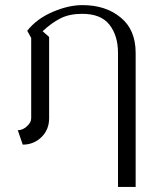

<svg xmlns="http://www.w3.org/2000/svg" viewBox="-20 -568 613 754"><path d="M303.7 -547.9Q249 -547.9 187.5 -521.5Q125 -495.1 86.9 -447.3Q92.8 -437.5 102.5 -418.9Q102.5 -339.8 102.5 -103.5Q102.5 -86.9 85.9 -72.3Q69.3 -56.6 49.8 -56.6Q56.6 -38.1 69.3 0Q112.3 0 142.6 -29.3Q172.9 -58.6 172.9 -103.5Q172.9 -210 172.9 -422.9Q166 -428.7 147.5 -445.3Q182.6 -478.5 217.8 -496.1Q252.9 -513.7 302.7 -513.7Q376 -513.7 409.2 -471.7Q443.4 -428.7 443.4 -360.4Q443.4 -184.6 443.4 166Q460.9 166 512.7 166Q512.7 34.2 512.7 -360.4Q512.7 -451.2 454.1 -499Q395.5 -547.9 303.7 -547.9Z"/></svg>

Font: BSRU BANSOMDEJ
Style: Regular
Weight: 400
Designer: Wisit Potiwat
Version: Version 1.000;PS 002.000;hotconv 1.0.70;makeotf.lib2.5.58329